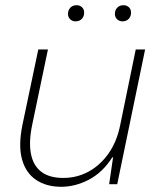

<svg xmlns="http://www.w3.org/2000/svg" viewBox="-20 -707 609 737"><path d="M215 10Q158 10 118.5 -16.5Q79 -43 64.5 -95.5Q50 -148 66 -227L127 -517H164L104 -230Q90 -164 98.5 -118Q107 -72 138 -48Q169 -24 223 -24Q275 -24 319.5 -48Q364 -72 396 -117Q428 -162 441 -225L501 -517H537L430 0H399L414 -103H411Q374 -45 321.5 -17.5Q269 10 215 10ZM450 -625Q438 -625 429.5 -633Q421 -641 421 -654Q421 -668 430 -677.5Q439 -687 454 -687Q466 -687 474.5 -679.5Q483 -672 483 -658Q483 -644 474 -634.5Q465 -625 450 -625ZM270 -625Q258 -625 249.5 -633Q241 -641 241 -654Q241 -668 250 -677.5Q259 -687 274 -687Q286 -687 294.5 -679.5Q303 -672 303 -658Q303 -644 294 -634.5Q285 -625 270 -625Z"/></svg>

Font: Mona Sans ExtraLight
Style: Italic
Weight: 200
Italic angle: -11.6951°
Designer: Deni Anggara
Foundry: GitHub
Version: Version 2.000